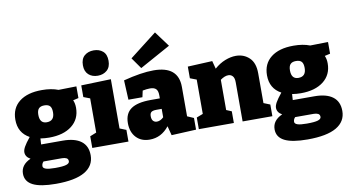

<svg xmlns="http://www.w3.org/2000/svg" viewBox="-103 -1121 2947 1620"><g transform="rotate(-10 1370.5 -311.5)"><path d="M257 245Q124 245 60 212.5Q-4 180 -4 113Q-4 37 81 -1Q39 -24 39 -64Q39 -83 53.5 -109.5Q68 -136 106 -183Q12 -234 12 -347Q12 -446 81.5 -500.5Q151 -555 275 -555Q356 -555 415 -532L568 -535V-435L521 -424Q527 -411 530.5 -394.5Q534 -378 534 -358Q534 -261 462.5 -205Q391 -149 268 -149Q230 -149 193 -155L190 -104H374Q478 -104 532 -63Q586 -22 586 58Q586 149 504 197Q422 245 257 245ZM270 -280Q336 -280 336 -354Q336 -392 321 -408Q306 -424 273 -424Q241 -424 225.5 -407.5Q210 -391 210 -354Q210 -280 270 -280ZM273 112Q341 112 368.5 103Q396 94 396 76Q396 56 381 48.5Q366 41 343 41H185Q169 57 169 79Q169 95 193 103.5Q217 112 273 112Z M920 -100V0H610V-100L665 -122V-415L610 -436V-536L865 -544V-122ZM763 -592Q714 -592 683.5 -620Q653 -648 653 -700Q653 -755 684.5 -782Q716 -809 764 -809Q811 -809 842 -782.5Q873 -756 873 -701Q873 -647 841.5 -619.5Q810 -592 763 -592Z M1288 10 1267 -70Q1200 15 1101 15Q1028 15 985 -31Q942 -77 942 -154Q942 -236 996.5 -274.5Q1051 -313 1166 -313H1244V-339Q1244 -377 1228 -393.5Q1212 -410 1176 -410Q1149 -410 1113 -403L1101 -348H981L973 -515Q1127 -555 1232 -555Q1444 -555 1444 -376V-124L1499 -100V0ZM1142 -178Q1142 -150 1154.5 -137Q1167 -124 1186 -124Q1216 -124 1244 -151V-223H1199Q1168 -223 1155 -213Q1142 -203 1142 -178ZM1134 -592 1067 -687 1300 -868 1397 -737Z M1523 0V-100L1578 -121V-415L1523 -436V-536L1734 -546L1752 -478Q1796 -517 1844.5 -536Q1893 -555 1937 -555Q2005 -555 2051.5 -511Q2098 -467 2098 -378V-122L2153 -100V0H1898V-336Q1898 -372 1883.5 -388.5Q1869 -405 1846 -405Q1815 -405 1778 -378V-119L1823 -100V0Z M2413 245Q2280 245 2216 212.5Q2152 180 2152 113Q2152 37 2237 -1Q2195 -24 2195 -64Q2195 -83 2209.5 -109.5Q2224 -136 2262 -183Q2168 -234 2168 -347Q2168 -446 2237.5 -500.5Q2307 -555 2431 -555Q2512 -555 2571 -532L2724 -535V-435L2677 -424Q2683 -411 2686.5 -394.5Q2690 -378 2690 -358Q2690 -261 2618.5 -205Q2547 -149 2424 -149Q2386 -149 2349 -155L2346 -104H2530Q2634 -104 2688 -63Q2742 -22 2742 58Q2742 149 2660 197Q2578 245 2413 245ZM2426 -280Q2492 -280 2492 -354Q2492 -392 2477 -408Q2462 -424 2429 -424Q2397 -424 2381.5 -407.5Q2366 -391 2366 -354Q2366 -280 2426 -280ZM2429 112Q2497 112 2524.5 103Q2552 94 2552 76Q2552 56 2537 48.5Q2522 41 2499 41H2341Q2325 57 2325 79Q2325 95 2349 103.5Q2373 112 2429 112Z"/></g></svg>

Font: Bitter Black
Style: Regular
Weight: 900
Designer: Sol Matas, and Bitter project Authors
Foundry: Sol Matas
Version: Version 2.001